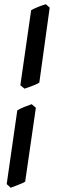

<svg xmlns="http://www.w3.org/2000/svg" viewBox="-20 -738 276 894"><path d="M211.4 -702.6 163.1 -353.5Q157.2 -349.1 143.6 -343.3Q129.9 -337.4 115.7 -332.5Q101.6 -327.6 94.2 -325.2L74.7 -340.8L125 -690.4Q138.2 -698.2 159.2 -706.5Q180.2 -714.8 193.4 -718.3ZM147 -236.3 97.2 107.9Q91.8 111.8 78.1 117.4Q64.5 123 50.5 128.4Q36.6 133.8 29.8 136.2L11.2 119.1L60.5 -224.1Q72.8 -231.9 93.5 -240.2Q114.3 -248.5 127.4 -252.9Z"/></svg>

Font: Dai Banna SIL
Style: Bold Italic
Weight: 700
Italic angle: -11°
Designer: Victor Gaultney
Foundry: SIL International
Version: Version 4.000